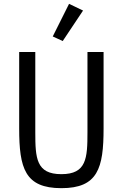

<svg xmlns="http://www.w3.org/2000/svg" viewBox="-20 -969 640 1001"><path d="M80 -698V-299C80 -92 110 12 300 12C490 12 520 -92 520 -299V-698H436V-279C436 -144 431 -61 300 -61C169 -61 164 -144 164 -279V-698ZM413 -914 340 -949 255 -779 307 -755Z"/></svg>

Font: IBM Mono
Style: Regular
Weight: 400
Monospace: yes
Designer: Mike Abbink, Paul van der Laan, Pieter van Rosmalen
Foundry: Bold Monday
Version: Version 2.3